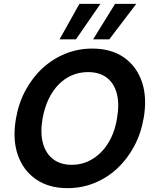

<svg xmlns="http://www.w3.org/2000/svg" viewBox="-20 -964 798 996"><path d="M330 12Q233 12 166.5 -34Q100 -80 72 -161.5Q44 -243 63 -350Q77 -430 113 -496.5Q149 -563 201.5 -611Q254 -659 319.5 -685.5Q385 -712 458 -712Q557 -712 623 -666Q689 -620 716.5 -538.5Q744 -457 725 -350Q711 -270 675 -203.5Q639 -137 587 -89Q535 -41 469.5 -14.5Q404 12 330 12ZM352 -109Q397 -109 435 -126Q473 -143 504 -174Q535 -205 556.5 -249.5Q578 -294 587 -350Q600 -425 586 -478.5Q572 -532 534 -561Q496 -590 437 -590Q392 -590 353.5 -573.5Q315 -557 284.5 -526Q254 -495 232.5 -450.5Q211 -406 201 -350Q188 -276 202.5 -222Q217 -168 255.5 -138.5Q294 -109 352 -109ZM463 -760 577 -944H687L547 -760ZM289 -760 392 -944H501L374 -760Z"/></svg>

Font: DM Sans 9pt
Style: Bold Italic
Weight: 700
Italic angle: -10°
Version: Version 4.004;gftools[0.9.30]